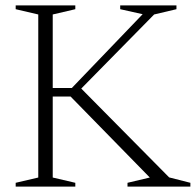

<svg xmlns="http://www.w3.org/2000/svg" viewBox="-20 -690 724 710"><path d="M605.5 -34 684 -14V0H451.5V-14L534 -33.5L241 -333H175V-33.5L258.5 -14V0H38V-14L121.5 -33.5V-636.5L38 -656V-670H258.5V-656L175 -636.5V-364.5H245.5L507.5 -637.5L424.5 -656V-670H632.5V-656L550 -636.5L280.5 -362.5Z"/></svg>

Font: Newsreader Text Light
Style: Regular
Weight: 300
Designer: Hugues Gentile
Foundry: Production Type
Version: Version 1.002